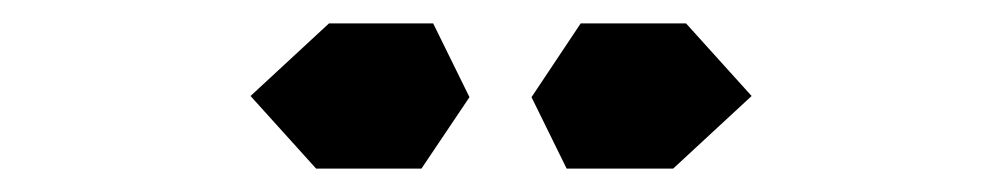

<svg xmlns="http://www.w3.org/2000/svg" viewBox="-20 -582 856 164"><path d="M566 -562 622 -500 555 -438H495H464L434 -499L476 -562H506H520ZM350 -562 381 -499 340 -438H310H250L194 -500L261 -562H306H321Z"/></svg>

Font: DSEG14 Classic Mini
Style: Bold Italic
Weight: 700
Italic angle: -5°
Designer: Keshikan(Twitter:@keshinomi_88pro)
Version: Version 0.46